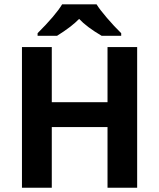

<svg xmlns="http://www.w3.org/2000/svg" viewBox="-20 -885 750 905"><path d="M626.5 0H486.8V-286.1H224.1V0H83.5V-663.1H224.1V-403.3H486.8V-663.1H626.5ZM459 -716.3Q387.7 -758.3 353 -795.9Q317.9 -759.3 249 -716.3H157.2V-728.5Q242.7 -814 272.9 -864.7H435.1Q449.2 -841.3 483.9 -800.8Q518.6 -760.3 551.3 -728.5V-716.3Z"/></svg>

Font: Bpm'online Open Sans
Style: Bold
Weight: 700
Foundry: Ascender Corporation
Version: Version 1.10